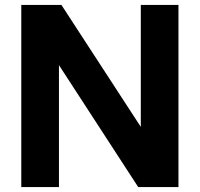

<svg xmlns="http://www.w3.org/2000/svg" viewBox="-20 -760 812 780"><path d="M66.5 0V-740H229.5L580 -201.5H552V-740H705V0H541.5L191.5 -538.5H219.5V0Z"/></svg>

Font: Encode Sans SC Condensed Thin
Style: Bold
Weight: 700
Version: Version 3.002